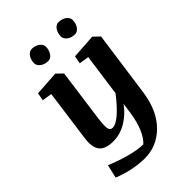

<svg xmlns="http://www.w3.org/2000/svg" viewBox="-281 -859 1189 1189"><g transform="rotate(-45 313.0 -264.5)"><path d="M71.3 -529.8 232.9 -540.5 272.5 -502.4 226.1 -163.1Q218.3 -105.5 221.2 -78.6Q224.1 -51.8 248.5 -51.8Q275.4 -51.8 316.9 -87.2Q358.4 -122.6 411.1 -190.9L449.7 -468.8L385.3 -478.5L395 -529.8L556.6 -540.5L596.2 -502.4L534.7 -63Q513.2 71.8 436.3 147.5Q359.4 223.1 254.9 223.1Q205.1 223.1 149.2 211.7Q93.3 200.2 42 179.2L62.5 91.3Q135.7 121.6 200 138.2Q264.2 154.8 308.6 154.8Q335 132.3 357.2 82.5Q379.4 32.7 390.6 -43.5L399.4 -108.9Q361.3 -55.2 306.2 -22.2Q251 10.7 190.9 10.7Q121.1 10.7 95.2 -24.2Q69.3 -59.1 79.6 -129.9L126 -468.8L61.5 -478.5ZM185.5 -678.2Q185.5 -693.4 189.7 -706.8Q193.8 -720.2 200.9 -730.2Q208 -740.2 217.5 -746.1Q227.1 -752 237.3 -752Q252.4 -752 265.9 -747.8Q279.3 -743.7 289.1 -736.3Q298.8 -729 304.4 -719.5Q310.1 -710 310.1 -699.2Q310.1 -684.6 305.9 -671.4Q301.8 -658.2 294.9 -647.9Q288.1 -637.7 278.6 -631.8Q269 -626 258.8 -626Q243.2 -626 230 -630.1Q216.8 -634.3 206.8 -641.6Q196.8 -648.9 191.2 -658.4Q185.5 -668 185.5 -678.2ZM419.9 -678.2Q419.9 -693.4 424.1 -706.8Q428.2 -720.2 435.1 -730.2Q441.9 -740.2 451.4 -746.1Q460.9 -752 471.2 -752Q486.3 -752 499.8 -747.8Q513.2 -743.7 523.2 -736.3Q533.2 -729 538.8 -719.5Q544.4 -710 544.4 -699.2Q544.4 -684.6 540.3 -671.4Q536.1 -658.2 529.1 -647.9Q522 -637.7 512.5 -631.8Q502.9 -626 492.2 -626Q476.6 -626 463.4 -630.1Q450.2 -634.3 440.7 -641.6Q431.2 -648.9 425.5 -658.4Q419.9 -668 419.9 -678.2Z"/></g></svg>

Font: Noticia Text
Style: Bold Italic
Weight: 700
Italic angle: -8°
Designer: JM Sole
Foundry: JM Sole
Version: Version 1.003